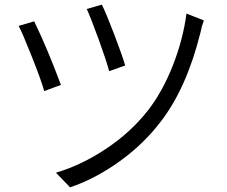

<svg xmlns="http://www.w3.org/2000/svg" viewBox="-20 -762 970 820"><path d="M350.6 -723.6C362.3 -698.2 378.9 -655.3 401.4 -593.8C423.8 -532.2 438.5 -487.3 446.3 -458L514.6 -482.4C506.8 -509.8 491.2 -553.7 467.8 -615.2C444.3 -676.8 426.8 -718.8 415 -742.2ZM776.4 -704.1C766.6 -629.9 747.1 -555.7 717.8 -481.4C688.5 -407.2 653.3 -343.8 612.3 -291C563.5 -228.5 503.9 -173.8 433.6 -127C363.3 -80.1 292 -45.9 218.8 -24.4L279.3 38.1C351.6 13.7 421.9 -23.4 491.2 -73.2C560.5 -123 620.1 -180.7 669.9 -247.1C741.2 -340.8 796.9 -465.8 835.9 -622.1C839.8 -641.6 844.7 -659.2 850.6 -674.8ZM59.6 -651.4C71.3 -629.9 89.8 -585.9 116.2 -519.5C142.6 -453.1 160.2 -404.3 168.9 -373L240.2 -399.4C201.2 -503.9 163.1 -594.7 126 -670.9Z"/></svg>

Font: Gen Shin Gothic P Normal
Style: Regular
Weight: 300
Designer: [Source Han Sans]
Ryoko NISHIZUKA  (kana & ideographs); Paul D. Hunt (Latin, Greek & Cyrillic); Wenlong ZHANG  (bopomofo
Version: Version 1.002.20150607